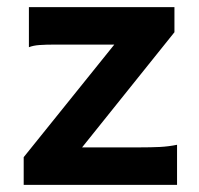

<svg xmlns="http://www.w3.org/2000/svg" viewBox="-20 -518 558 538"><path d="M468.8 -498V-427.7L210 -105H368.7Q403.8 -105 428 -106.2Q452.1 -107.4 476.1 -112.3V0H46.4V-77.6L300.3 -393.1H136.7Q107.9 -393.1 90.6 -391.8Q73.2 -390.6 61 -385.7V-498Z"/></svg>

Font: Lesson One
Style: Bold
Weight: 700
Designer: But Ko, Victor Gaultney, Annie Olsen, Julie Remington, Don Collingsworth, Eric Hays, Becca Hirsbrunner
Version: Version 1.100